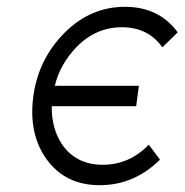

<svg xmlns="http://www.w3.org/2000/svg" viewBox="-20 -532 542 564"><path d="M347 -512Q246 -512 170 -436Q93 -359 78 -250Q63 -139 117 -64Q172 12 273 12Q374 12 450 -63L417 -107Q360 -48 282 -48Q204 -48 163 -107Q131 -154 132 -220H380L388 -280H141Q149 -313 165 -341Q181 -369 204 -393Q261 -452 338 -452Q415 -452 457 -393L502 -437Q447 -512 347 -512Z"/></svg>

Font: Unageo
Style: Light-Italic
Weight: 300
Designer: Richard Sepsi
Foundry: Richard Sepsi
Version: Version 2.000